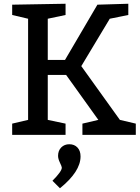

<svg xmlns="http://www.w3.org/2000/svg" viewBox="-20 -720 750 1025"><path d="M45 0V-60L130 -80V-620L45 -640V-695L330 -700V-640L235 -620V-400H327L500 -695L665 -700V-640L566 -620L414 -367L620 -80L705 -60V0H420V-60L505 -80L333 -320H235V-80L330 -60V0ZM300 285 260 245Q310 195 310 175Q310 169 300 148.5Q290 128 290 112Q290 84 307 67Q324 50 350 50Q377 50 393.5 67.5Q410 85 410 115Q410 196 300 285Z"/></svg>

Font: Bitter
Style: Regular
Weight: 400
Designer: Sol Matas
Foundry: Sol Matas
Version: Version 1.300;PS 001.300;hotconv 1.0.70;makeotf.lib2.5.58329